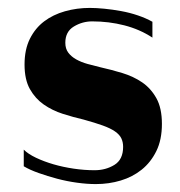

<svg xmlns="http://www.w3.org/2000/svg" viewBox="-20 -455 455 485"><path d="M40 -77Q51 -66 71 -56.5Q91 -47 115 -40Q139 -33 166 -29Q193 -25 219 -25Q247 -25 269 -38.5Q291 -52 291 -84Q291 -96 286.5 -105.5Q282 -115 270.5 -123Q259 -131 239.5 -138Q220 -145 191 -153Q165 -159 138.5 -167.5Q112 -176 90.5 -191Q69 -206 55.5 -230Q42 -254 42 -292Q42 -330 55.5 -357Q69 -384 91.5 -401Q114 -418 144 -426.5Q174 -435 207 -435Q223 -435 243.5 -433Q264 -431 286 -427Q308 -423 328.5 -416Q349 -409 365 -400V-360Q333 -381 294 -391Q255 -401 213 -401Q188 -401 166.5 -388Q145 -375 145 -347Q145 -332 152.5 -322Q160 -312 172.5 -305Q185 -298 201 -293.5Q217 -289 234 -285Q261 -279 289 -270.5Q317 -262 339 -247Q361 -232 375 -207Q389 -182 389 -142Q389 -102 375 -73.5Q361 -45 338 -26.5Q315 -8 285 1Q255 10 222 10Q200 10 174.5 6.5Q149 3 124.5 -3.5Q100 -10 77.5 -18Q55 -26 40 -35Z"/></svg>

Font: Gamine
Style: Bold
Weight: 700
Designer: Tapiwanashe Sebastian Garikayi
Version: Version 1.000